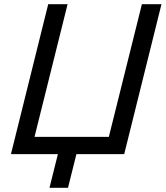

<svg xmlns="http://www.w3.org/2000/svg" viewBox="-20 -732 787 912"><path d="M343 0 303 160H215L255 0H32L209 -712H301L144 -82H497L654 -712H747L570 0Z"/></svg>

Font: CST
Style: Italic
Weight: 400
Italic angle: -14°
Version: Version 1.00